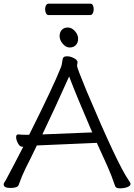

<svg xmlns="http://www.w3.org/2000/svg" viewBox="-21 -1018 732 1047"><path d="M405 -807Q405 -785 392.5 -772Q380 -759 359 -759Q338 -759 321 -779.5Q304 -800 304 -821Q304 -842 316 -855Q328 -868 349 -868Q370 -868 387.5 -848.5Q405 -829 405 -807ZM225 -968Q225 -980 230 -989Q235 -998 244 -998H472Q481 -998 485.5 -989Q490 -980 490 -967Q490 -955 485 -945.5Q480 -936 471 -936H243Q235 -936 230 -945.5Q225 -955 225 -968ZM402 -680 399 -660Q399 -647 452 -520Q619 -124 680 -36Q691 -20 691 -16Q691 -4 673 2.5Q655 9 633 9Q611 9 607 -3Q588 -59 566 -109L507 -239L184 -225H180Q164 -191 148 -159L118 -99Q99 -61 81 -10Q75 7 37 7Q-1 7 -1 -12Q-1 -18 3 -23.5Q7 -29 11 -36.5Q15 -44 24.5 -62Q34 -80 53.5 -116.5Q73 -153 106 -218H99Q87 -218 77 -236.5Q67 -255 67 -270Q67 -285 78 -285H80Q98 -283 119 -283H138Q273 -553 312 -653Q316 -662 318 -680.5Q320 -699 325 -705Q330 -711 345.5 -711Q361 -711 380 -702Q399 -693 402 -680ZM482 -296Q397 -493 356 -601Q273 -416 210 -285Z"/></svg>

Font: Fusion Kai T
Style: Regular
Weight: 400
Designer: Fontworks Inc.
Version: Version 24.134;May 13, 2024